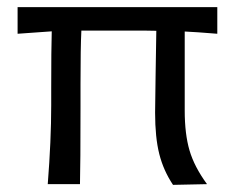

<svg xmlns="http://www.w3.org/2000/svg" viewBox="-20 -516 662 538"><path d="M588.9 -496.1V-421.4Q528.8 -426.3 497.6 -427.7V-206.1Q497.6 -140.6 511 -94.7Q524.4 -48.8 560.1 0L464.8 2Q438 -38.1 426.3 -84.5Q414.6 -130.9 414.6 -200.2Q414.6 -230.5 416 -305.2Q417.5 -379.9 418 -429.7Q408.7 -430.2 389.2 -430.2H208Q205.6 -382.8 205.6 -280.3V-216.3Q205.6 -54.2 204.1 0H113.8Q123.5 -123 123.5 -220.7V-269Q123.5 -381.3 125 -428.2L29.3 -421.4V-496.1Z"/></svg>

Font: Commissioner Flair
Style: Regular
Weight: 400
Designer: Kostas Bartsokas
Foundry: Kostas Bartsokas
Version: Version 1.000